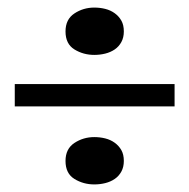

<svg xmlns="http://www.w3.org/2000/svg" viewBox="-20 -521 500 507"><path d="M153 -438Q153 -470 176.5 -485.5Q200 -501 229 -501Q244 -501 258 -497.5Q272 -494 283 -486Q294 -478 300.5 -466.5Q307 -455 307 -438Q307 -422 300.5 -410Q294 -398 283 -390.5Q272 -383 258 -379.5Q244 -376 229 -376Q200 -376 176.5 -390.5Q153 -405 153 -438ZM19 -240V-299H441V-240ZM153 -96Q153 -128 176.5 -143.5Q200 -159 229 -159Q244 -159 258 -155.5Q272 -152 283 -144Q294 -136 300.5 -124.5Q307 -113 307 -96Q307 -80 300.5 -68Q294 -56 283 -48.5Q272 -41 258 -37.5Q244 -34 229 -34Q200 -34 176.5 -48.5Q153 -63 153 -96Z"/></svg>

Font: Gamine
Style: Bold
Weight: 700
Designer: Tapiwanashe Sebastian Garikayi
Version: Version 1.000